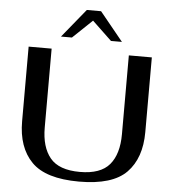

<svg xmlns="http://www.w3.org/2000/svg" viewBox="-61 -983 944 1048"><g transform="rotate(5 411.0 -458.5)"><path d="M73 -291V-700H199V-268Q199 -161 247.5 -102Q296 -43 411 -43Q524 -43 573 -101Q622 -159 622 -268V-700H748V-291Q748 -148 671 -69Q594 10 411 10Q228 10 150.5 -69Q73 -148 73 -291ZM372 -927H450L578 -770H518L411 -872L304 -770H244Z"/></g></svg>

Font: Fahkwang Medium
Style: Regular
Weight: 500
Version: Version 1.000; ttfautohint (v1.6)